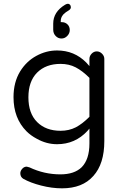

<svg xmlns="http://www.w3.org/2000/svg" viewBox="-20 -771 656 1020"><path d="M350.6 -611.3Q350.6 -629.9 338.4 -641.6Q326.2 -653.3 308.6 -653.3H302.7V-659.2Q302.7 -676.8 313.5 -690.4L317.4 -695.3Q328.1 -706.1 346.7 -716.8Q356.4 -723.6 356.4 -732.4Q356.4 -741.2 351.6 -746.1Q346.7 -751 340.8 -751Q335 -751 326.2 -746.1Q262.7 -708 262.7 -645.5V-613.3Q262.7 -592.8 276.4 -579.1Q289.1 -566.4 306.6 -566.4Q324.2 -566.4 337.4 -580.1Q350.6 -593.8 350.6 -611.3ZM309.6 229.5Q418 229.5 475.6 164.1Q534.2 99.6 534.2 -21.5V-458Q534.2 -473.6 522 -485.8Q509.8 -498 494.1 -498Q478.5 -498 466.8 -485.8Q455.1 -473.6 455.1 -458V-419.9Q441.4 -435.5 438.5 -438.5Q375 -502.9 283.2 -502.9Q225.6 -502.9 172.9 -474.1Q120.1 -445.3 86.9 -391.6Q51.8 -334 51.8 -254.9Q51.8 -142.6 121.1 -73.2Q143.6 -50.8 174.8 -34.2Q226.6 -4.9 283.2 -4.9Q378.9 -4.9 444.3 -75.2L455.1 -87.9V-8.8Q455.1 75.2 414.1 117.2Q375 155.3 300.8 155.3Q214.8 155.3 136.7 118.2Q126 115.2 122.1 114.3Q108.4 114.3 98.6 125Q87.9 136.7 87.9 149.4Q87.9 168.9 103.5 178.7Q141.6 200.2 198.7 214.8Q255.9 229.5 309.6 229.5ZM301.8 -76.2Q223.6 -76.2 177.2 -122.6Q130.9 -168.9 130.9 -253.9Q130.9 -338.9 177.2 -385.3Q223.6 -431.6 301.8 -431.6Q346.7 -431.6 382.3 -413.1Q418 -394.5 455.1 -357.4V-150.4Q418 -113.3 382.8 -94.7Q346.7 -76.2 301.8 -76.2Z"/></svg>

Font: FakePearl
Style: Light
Weight: 350
Version: Version 1.2